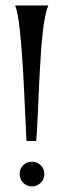

<svg xmlns="http://www.w3.org/2000/svg" viewBox="-20 -667 227 687"><path d="M34.7 -645V-647.5H152.3V-645Q146.5 -632.8 141.8 -609.6Q137.2 -586.4 133.5 -555.7Q129.9 -524.9 127.2 -488.8Q124.5 -452.6 122.6 -415Q120.6 -377.4 118.9 -339.8Q117.2 -302.2 115.7 -268.8Q114.3 -235.4 112.8 -207.8Q111.3 -180.2 109.4 -162.6H74.7Q73.7 -181.6 72.5 -210Q71.3 -238.3 69.6 -272.5Q67.9 -306.6 66.2 -344.2Q64.5 -381.8 62.3 -419.4Q60.1 -457 57.1 -492.9Q54.2 -528.8 51 -558.8Q47.9 -588.9 43.7 -611.3Q39.6 -633.8 34.7 -645ZM50.3 -44.4Q50.3 -63 63 -75.7Q75.7 -88.4 94.2 -88.4Q112.8 -88.4 125.7 -75.7Q138.7 -63 138.7 -44.4Q138.7 -25.9 125.7 -12.9Q112.8 0 94.2 0Q75.7 0 63 -12.9Q50.3 -25.9 50.3 -44.4Z"/></svg>

Font: Smythe
Style: Regular
Weight: 400
Version: Version 1.000